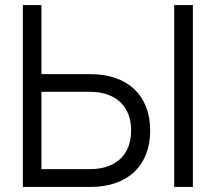

<svg xmlns="http://www.w3.org/2000/svg" viewBox="-20 -740 854 760"><path d="M144 -446.5H337Q393.5 -446.5 437.5 -431Q481.5 -415.5 512 -386.5Q542.5 -357.5 558.5 -316.2Q574.5 -275 574.5 -223.5Q574.5 -172 558.5 -130.5Q542.5 -89 512 -60Q481.5 -31 437.5 -15.5Q393.5 0 337 0H70.5V-720H144ZM336.5 -70.5Q375 -70.5 405 -81Q435 -91.5 456 -111Q477 -130.5 488 -159Q499 -187.5 499 -223.5Q499 -259.5 488 -287.8Q477 -316 456 -335.8Q435 -355.5 405 -366Q375 -376.5 336.5 -376.5H144V-70.5ZM669.5 0V-720H743.5V0Z"/></svg>

Font: Vela Sans
Style: Regular
Weight: 400
Designer: Principal design: Mikhail Sharanda - project Manrope.
Design modification: Ravid Balaliev
Foundry: Mikhail Sharanda
Version: Version 1.001;August 23, 2023;FontCreator 14.0.0.2901 64-bit